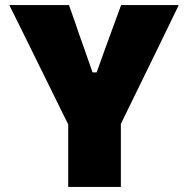

<svg xmlns="http://www.w3.org/2000/svg" viewBox="-20 -733 738 753"><path d="M247.5 0V-245L109.5 -525Q86.5 -572 65.2 -615Q44 -658 16.5 -713H250.5Q264 -675 273.5 -648Q282.5 -621 291 -596.8Q299.5 -572.5 310 -543.5L343 -449H359L392 -541Q403.5 -571.5 412.5 -597Q421.5 -622 431.5 -649Q441.5 -676 455 -713H681Q658 -665.5 635 -618Q612 -570.5 590 -525.5L454 -247V0Z"/></svg>

Font: Heraclito ExtraBold
Style: Regular
Weight: 800
Designer: Kostas Bartsokas (font) & Cristiano Sobral (main changes)
Foundry: Kostas Bartsokas (font) & Cristiano Sobral (main changes)
Version: Version 1.00;July 8, 2020;FontCreator 13.0.0.2655 64-bit